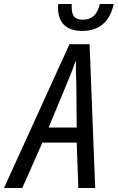

<svg xmlns="http://www.w3.org/2000/svg" viewBox="-83 -936 586 956"><path d="M326 -782C412 -782 465 -829 483 -916H414C402 -864 376 -838 329 -838C289 -838 274 -857 274 -900C274 -903 274 -908 274 -916H207C206 -906 206 -900 206 -897C206 -823 247 -782 326 -782ZM-63 0H28L128 -226H299L307 0H391L363 -716H263ZM159 -301 250 -520C268 -562 282 -599 293 -630H296C294 -599 295 -559 297 -521L299 -301Z"/></svg>

Font: Noto Sans Condensed
Style: Italic
Weight: 400
Width: 3
Italic angle: -12°
Designer: Monotype Design Team
Foundry: Monotype Imaging Inc.
Version: Version 2.013